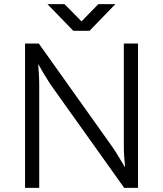

<svg xmlns="http://www.w3.org/2000/svg" viewBox="-20 -915 794 935"><path d="M169 -703 529 -197Q544 -175 562.5 -144Q581 -113 587 -103H589Q588 -112 585.5 -143Q583 -174 583 -197V-703H652V0H585L225 -505Q210 -528 191.5 -559Q173 -590 168 -600H166Q167 -591 169 -560Q171 -529 171 -505V0H102V-703ZM294 -895 376 -812H378L459 -895H542L416 -765H337L211 -895Z"/></svg>

Font: Museo Sans Light
Style: Regular
Weight: 300
Designer: Jos Buivenga
Foundry: Jos Buivenga & Rosetta Type Foundry (extension, remastering)
Version: Version 3.600;PS 1.000;hotconv 1.0.88;makeotf.lib2.5.647800;